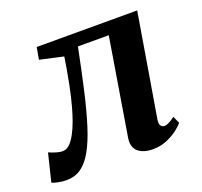

<svg xmlns="http://www.w3.org/2000/svg" viewBox="-133 -672 839 799"><g transform="rotate(-20 286.5 -272.5)"><path d="M474.7 -101.1Q471.4 -78.7 478.4 -71.6Q485.4 -64.6 492.7 -64.6Q501.1 -64.6 512.4 -69.9Q523.7 -75.1 540.5 -87.7L554.6 -56.6Q545.8 -44.6 525.1 -28.9Q504.5 -13.1 476.3 -1.6Q448.1 10 416 10Q372.8 10 350 -10.2Q327.2 -30.5 333.9 -71.4L404.1 -498.9H267.6Q247.2 -397 228.5 -315.2Q209.9 -233.5 190.5 -172Q171.2 -110.6 148.2 -70Q127.3 -32.4 99.6 -12.2Q71.9 8 32.8 8Q14 8 -5.5 3.7Q-24.9 -0.6 -30.3 -4L-0.2 -127.2Q4.1 -125.2 14 -121.4Q24 -117.5 36.4 -114.2Q48.7 -110.8 60 -110.8Q76.2 -110.8 90.3 -124Q104.4 -137.3 116.6 -159.9Q128.9 -182.4 139.5 -211.5Q150.1 -240.5 158.6 -272.1Q169.8 -313.5 178.1 -354.7Q186.4 -395.9 192 -429.1Q197.5 -462.2 200 -479.2L96.1 -502.3L105.5 -555.4H550.6Z"/></g></svg>

Font: Merriweather Light
Style: Italic
Weight: 300
Italic angle: -7.8°
Designer: Eben Sorkin
Foundry: Eben Sorkin
Version: Version 2.101